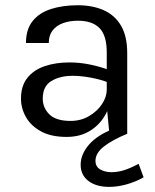

<svg xmlns="http://www.w3.org/2000/svg" viewBox="-20 -510 590 732"><path d="M397 0 387 -105V-310Q387 -374.5 359.5 -402.8Q332 -431 277 -431Q246 -431 220.8 -422Q195.5 -413 180.8 -394.2Q166 -375.5 166 -346H79Q79 -398 104.5 -429.8Q130 -461.5 174.8 -475.8Q219.5 -490 277 -490Q332 -490 374.5 -471.5Q417 -453 441 -412.8Q465 -372.5 465 -308V0ZM234 12Q175 12 136.5 -9Q98 -30 79 -63.5Q60 -97 60 -134Q60 -182.5 84.2 -213Q108.5 -243.5 150.5 -257.8Q192.5 -272 245 -272Q282.5 -272 320.2 -264.5Q358 -257 394 -244V-195Q364 -207 326.2 -214Q288.5 -221 257 -221Q209 -221 176 -201.2Q143 -181.5 143 -134Q143 -99 168.2 -74Q193.5 -49 249 -49Q288 -49 319.2 -67.2Q350.5 -85.5 368.8 -113Q387 -140.5 387 -168H406Q406 -120 385.2 -79Q364.5 -38 326 -13Q287.5 12 234 12ZM527.5 166Q496.5 183.5 462.2 193Q428 202.5 396.5 202.5Q347 202.5 317.2 180Q287.5 157.5 287.5 118Q287.5 78.5 319.2 41.5Q351 4.5 414.5 -19.5L465 0Q409 23 376.5 48.2Q344 73.5 344 103Q344 125.5 362.2 136Q380.5 146.5 405.5 146.5Q428.5 146.5 453.2 138.8Q478 131 508.5 114.5Z"/></svg>

Font: Karla
Style: Regular
Weight: 400
Designer: Jonathan Pinhorn
Version: Version 2.004;gftools[0.9.33]